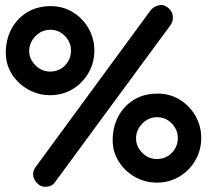

<svg xmlns="http://www.w3.org/2000/svg" viewBox="-20 -722 814 758"><path d="M639.6 -694.3Q659.7 -680.7 662.1 -659.9Q664.6 -639.2 654.3 -624.5L199.7 -6.3Q189 11.2 169.2 14.6Q149.4 18.1 134.8 8.3Q117.2 -3.9 112.1 -23.9Q106.9 -43.9 120.1 -62L574.2 -680.7Q585 -694.8 603.8 -700.4Q622.6 -706.1 639.6 -694.3ZM180.2 -697.8Q229 -697.8 268.1 -673.6Q307.1 -649.4 329.8 -609.6Q352.5 -569.8 352.5 -522.5Q352.5 -474.1 329.3 -434.1Q306.2 -394 266.6 -370.1Q227.1 -346.2 177.7 -346.2Q131.3 -346.2 91.3 -368.7Q51.3 -391.1 27.1 -429.2Q2.9 -467.3 2.9 -514.2Q2.9 -565.4 24.9 -607.2Q46.9 -648.9 86.9 -673.3Q127 -697.8 180.2 -697.8ZM260.3 -522.9Q260.3 -555.2 236.3 -579.8Q212.4 -604.5 178.7 -604.5Q144.5 -604.5 119.9 -579.1Q95.2 -553.7 95.2 -521Q95.2 -488.8 119.9 -464.1Q144.5 -439.5 177.2 -439.5Q213.4 -439.5 236.8 -463.9Q260.3 -488.3 260.3 -522.9ZM602.1 -352.5Q650.9 -352.5 689.9 -328.4Q729 -304.2 751.7 -264.4Q774.4 -224.6 774.4 -177.2Q774.4 -128.9 751.2 -88.9Q728 -48.8 688.2 -24.9Q648.4 -1 599.6 -1Q552.7 -1 512.9 -23.4Q473.1 -45.9 449 -84Q424.8 -122.1 424.8 -168.9Q424.8 -220.2 446.8 -262Q468.8 -303.7 508.5 -328.1Q548.3 -352.5 602.1 -352.5ZM682.1 -177.7Q682.1 -209.5 658.2 -234.4Q634.3 -259.3 600.6 -259.3Q565.9 -259.3 541.5 -233.9Q517.1 -208.5 517.1 -175.8Q517.1 -143.6 541.5 -118.9Q565.9 -94.2 599.1 -94.2Q634.8 -94.2 658.4 -118.7Q682.1 -143.1 682.1 -177.7Z"/></svg>

Font: Manjari
Style: Bold
Weight: 700
Designer: Santhosh Thottingal <santhosh.thottingal@gmail.com>
Version: Version 2.000